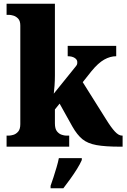

<svg xmlns="http://www.w3.org/2000/svg" viewBox="-20 -780 673 1021"><path d="M15 0V-59H29Q37 -59 51 -63Q65 -67 76.5 -80Q88 -93 88 -120V-644Q88 -669 76.5 -681Q65 -693 51 -697Q37 -701 29 -701H15V-760H272V-379Q272 -353 270 -324Q268 -295 266 -282L383 -427Q390 -435 390.5 -441Q391 -447 391 -450Q391 -463 377 -472Q363 -481 340 -481V-536H598V-481Q566 -481 534 -463Q502 -445 466 -401L420 -343L545 -144Q571 -102 591 -80.5Q611 -59 628 -59H632V0H619Q540 0 493 -8.5Q446 -17 418 -40Q390 -63 365 -107L297 -229L272 -198V-124Q272 -95 283 -81.5Q294 -68 308 -63.5Q322 -59 330 -59H348V0ZM249 208Q256 189 264.5 162.5Q273 136 281 109Q289 82 293 61H415V71Q406 92 389.5 118.5Q373 145 353.5 172Q334 199 317 221H249Z"/></svg>

Font: Noto Serif Myanmar SemiCondensed Black
Style: Regular
Weight: 900
Width: 4
Designer: Ben Mitchell and the Monotype Design Team
Foundry: Monotype Imaging Inc.
Version: Version 2.106; ttfautohint (v1.8.4.7-5d5b)